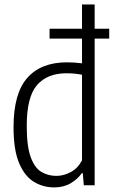

<svg xmlns="http://www.w3.org/2000/svg" viewBox="-20 -828 510 858"><path d="M222 9.5Q173.5 9.5 132.2 -15Q91 -39.5 65.8 -98.2Q40.5 -157 40.5 -259.5Q40.5 -410.5 102 -480Q163.5 -549.5 279.5 -549.5Q311.5 -549.5 346.5 -545V-655.5H201.5V-699.5H346.5V-808H403V-699.5H468V-655.5H403V0H354.5L350 -54H345.5Q327.5 -28 296 -9.2Q264.5 9.5 222 9.5ZM232 -42Q265 -42 297 -59.5Q329 -77 346.5 -112V-494Q314.5 -500.5 276.5 -500.5Q191 -500.5 145.2 -447.5Q99.5 -394.5 99.5 -265.5Q99.5 -174 117.2 -125.8Q135 -77.5 165 -59.8Q195 -42 232 -42Z"/></svg>

Font: Encode Sans Cnd Lt
Style: Regular
Weight: 300
Width: 3
Designer: Multiple Designers
Foundry: Impallari Type
Version: Version 3.002; ttfautohint (v1.8.3) -l 8 -r 50 -G 200 -x 14 